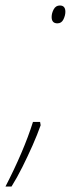

<svg xmlns="http://www.w3.org/2000/svg" viewBox="-65 -551 297 699"><path d="M144 -466Q123 -466 123 -489Q123 -503 130.5 -517Q138 -531 153 -531Q173 -531 173 -508Q173 -495 166 -480.5Q159 -466 144 -466ZM-45 128Q-13 66 12.5 6.5Q38 -53 55 -107H81L83 -95Q71 -61 53.5 -21.5Q36 18 16.5 57Q-3 96 -23 128Z"/></svg>

Font: Noto Sans SemiCondensed Thin
Style: Italic
Weight: 100
Width: 4
Italic angle: -12°
Designer: Monotype Design Team
Foundry: Monotype Imaging Inc.
Version: Version 2.013; ttfautohint (v1.8.4.7-5d5b)